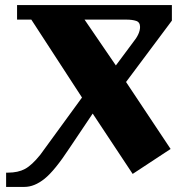

<svg xmlns="http://www.w3.org/2000/svg" viewBox="-20 -734 736 754"><path d="M4 -56H11Q51 -56 78 -70.5Q105 -85 138 -126L302 -351L103 -657H47V-714H655V-653L475 -412L650 -149L501 -51L344 -288L254 -154Q195 -64 155 -32Q115 0 76 0H4ZM502 -567Q530 -601 530 -628Q530 -647 514.5 -652Q499 -657 476 -657H312L435 -477Z"/></svg>

Font: Noto Serif Georgian Black
Style: Regular
Weight: 900
Designer: Monotype Design team
Foundry: Monotype Imaging Inc.
Version: Version 1.000